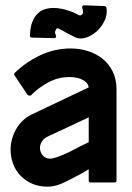

<svg xmlns="http://www.w3.org/2000/svg" viewBox="-20 -689 500 725"><path d="M420 -8Q420 0 412 0H322Q315 0 315 -8V-50L292 -36Q261 -19 225.5 -1.5Q190 16 161 16Q129 16 103.5 5.5Q78 -5 59 -24Q40 -43 30 -69Q20 -95 20 -126Q20 -145 25.5 -164.5Q31 -184 41 -201.5Q51 -219 65.5 -233Q80 -247 98 -256L315 -359Q313 -371 305 -378.5Q297 -386 286 -390.5Q275 -395 263 -396.5Q251 -398 241 -398Q200 -398 162.5 -378Q125 -358 97 -329Q94 -327 90 -328Q86 -329 84 -331L35 -404Q31 -409 36 -414Q78 -455 132.5 -480.5Q187 -506 247 -506Q281 -506 312.5 -496Q344 -486 368 -466.5Q392 -447 406 -418Q420 -389 420 -352ZM315 -246Q274 -227 235.5 -208.5Q197 -190 157 -172Q146 -166 138.5 -155Q131 -144 131 -131Q131 -114 141.5 -102Q152 -90 169 -90Q178 -90 191.5 -94.5Q205 -99 220.5 -105.5Q236 -112 252.5 -120.5Q269 -129 284 -137L315 -152ZM266 -547Q262 -549 252.5 -554Q243 -559 235 -563Q221 -571 209 -577.5Q197 -584 195 -582Q192 -579 189 -572.5Q186 -566 191 -556Q193 -551 191 -548Q189 -545 184 -545L101 -547Q93 -547 93 -555Q94 -586 102 -606Q110 -626 122.5 -638Q135 -650 150.5 -654.5Q166 -659 182 -659Q198 -659 214 -655.5Q230 -652 243 -647.5Q256 -643 264 -639Q272 -635 272 -635L270 -636Q279 -630 284 -631Q289 -632 291.5 -636Q294 -640 293.5 -646Q293 -652 291 -657Q289 -662 291 -665.5Q293 -669 298 -669L374 -666Q380 -666 382 -659Q386 -634 375 -611Q364 -588 346 -571.5Q328 -555 306 -547.5Q284 -540 266 -547Z"/></svg>

Font: RonaldsonGothic
Style: Regular
Weight: 400
Designer: Mr. Robertson for MacKellar, Smiths & Jordan Co. Philadelphia
Foundry: CAT-Fonts Peter Wiegel
Version: Version 1.000